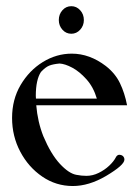

<svg xmlns="http://www.w3.org/2000/svg" viewBox="-20 -603 454 636"><path d="M221.2 13.2Q165.5 13.2 119.9 -18.1Q74.2 -49.3 47.1 -100.6Q20 -151.9 20 -212.4Q20 -273.4 48.3 -321.5Q76.7 -369.6 121.8 -397.5Q167 -425.3 217.8 -425.3Q276.9 -425.3 330.6 -384.3Q361.8 -359.9 377.4 -327.4Q393.1 -294.9 400.9 -254.4H100.1Q104.5 -200.2 123.5 -151.9Q148.4 -92.8 178.2 -60.5Q208 -28.3 232.9 -23.9Q250 -20.5 266.1 -20.5Q287.1 -20.5 306.9 -30.3Q326.7 -40 341.8 -54.2Q356.9 -68.4 363.8 -82Q367.2 -88.9 374 -90.3Q382.8 -90.3 387.5 -85.7Q392.1 -81.1 392.1 -74.2Q392.1 -56.2 331.1 -20Q274.4 13.2 221.2 13.2ZM300.8 -276.4Q289.6 -314.5 266.4 -340.3Q243.2 -366.2 219.2 -378.9Q195.3 -391.6 177.2 -392.6Q155.8 -390.6 143.3 -385.7Q130.9 -380.9 115.7 -364.7Q98.6 -338.9 98.6 -285.6L99.1 -276.4ZM216.3 -491.2Q198.7 -491.2 186.8 -504.6Q174.8 -518.1 174.8 -536.6Q174.8 -555.7 186.8 -569.1Q198.7 -582.5 216.3 -582.5Q233.4 -582.5 245.6 -569.1Q257.8 -555.7 257.8 -536.6Q257.8 -518.1 245.6 -504.6Q233.4 -491.2 216.3 -491.2Z"/></svg>

Font: Quaaykop
Style: Regular
Weight: 400
Designer: Tup Wanders
Foundry: Free font, DO NOT SELL
Version: Version 1.00;July 31, 2023;FontCreator 11.5.0.2430 64-bit